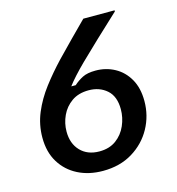

<svg xmlns="http://www.w3.org/2000/svg" viewBox="-101 -737 768 835"><g transform="rotate(-15 283.5 -319.0)"><path d="M261.7 11.7Q198.3 11.7 149.2 -13.3Q100 -38.3 71.7 -84.6Q43.3 -130.8 43.3 -195.8Q43.3 -254.2 65.4 -307.1Q87.5 -360 124.6 -408.8Q161.7 -457.5 205.8 -504.2Q238.3 -538.3 277.5 -577.9Q316.7 -617.5 349.2 -650H490V-645Q430.8 -590 385.8 -547.5Q340.8 -505 303.3 -468.3Q249.2 -415 222.5 -379.2H242.5Q260.8 -395.8 282.9 -407.1Q305 -418.3 341.7 -418.3Q388.3 -418.3 427.5 -397.1Q466.7 -375.8 490 -335Q513.3 -294.2 513.3 -235.8Q513.3 -170 482.5 -113.8Q451.7 -57.5 395 -22.9Q338.3 11.7 261.7 11.7ZM268.3 -74.2Q313.3 -74.2 343.8 -96.7Q374.2 -119.2 389.6 -154.6Q405 -190 405 -227.5Q405 -285.8 372.1 -314.6Q339.2 -343.3 290.8 -343.3Q245 -343.3 214.2 -321.7Q183.3 -300 167.5 -265.8Q151.7 -231.7 151.7 -194.2Q151.7 -140 183.3 -107.1Q215 -74.2 268.3 -74.2Z"/></g></svg>

Font: Familjen Grotesk Medium
Style: Italic
Weight: 500
Italic angle: -9.46201°
Designer: Anders Wikstroem, Jonas Baeckman, Matilda Gysing, Kristian Moeller
Foundry: Familjen STHLM AB
Version: Version 2.002; ttfautohint (v1.8.4.7-5d5b)